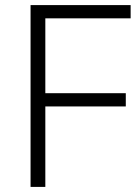

<svg xmlns="http://www.w3.org/2000/svg" viewBox="-20 -734 546 754"><path d="M158 0H100V-714H493V-662H158V-368H474V-316H158Z"/></svg>

Font: Noto Sans Thai Looped Light
Style: Regular
Weight: 300
Designer: Sasikarn Vongin, Ben Mitchell
Foundry: The Fontpad Ltd
Version: Version 1.001; ttfautohint (v1.8.4.7-5d5b)